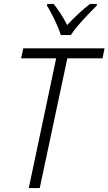

<svg xmlns="http://www.w3.org/2000/svg" viewBox="-20 -961 554 981"><path d="M127 0 267 -663H88L99 -714H514L504 -663H324L183 0ZM291 -782Q284 -803 272 -831Q260 -859 246 -886Q232 -913 220 -932L222 -941H254Q271 -920 289.5 -891.5Q308 -863 323 -833Q350 -862 380.5 -890.5Q411 -919 440 -941H475L474 -932Q456 -914 430 -887Q404 -860 380 -832Q356 -804 342 -782Z"/></svg>

Font: Noto Sans SemiCondensed Light
Style: Italic
Weight: 300
Width: 4
Italic angle: -12°
Designer: Monotype Design Team
Foundry: Monotype Imaging Inc.
Version: Version 2.013; ttfautohint (v1.8.4.7-5d5b)